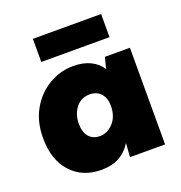

<svg xmlns="http://www.w3.org/2000/svg" viewBox="-131 -828 897 952"><g transform="rotate(-20 317.5 -352.5)"><path d="M583 -510V0H398L403 -73Q352 11 246 11Q145 11 85 -55Q25 -121 25 -236Q25 -322 61.5 -386Q98 -450 158 -485.5Q218 -521 287 -521Q340 -521 377.5 -502.5Q415 -484 436 -451L451 -510ZM316 -361Q270 -361 243 -326.5Q216 -292 216 -242Q216 -197 237 -173Q258 -149 294 -149Q335 -149 365.5 -183Q396 -217 396 -272Q396 -313 374.5 -337Q353 -361 316 -361ZM146 -716H506V-594H146Z"/></g></svg>

Font: Livvic Black
Style: Regular
Weight: 900
Designer: Jacques Le Bailly, Baron von Fonthausen
Version: Version 1.001; ttfautohint (v1.8.2)